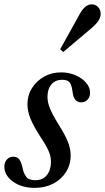

<svg xmlns="http://www.w3.org/2000/svg" viewBox="-44 -876 494 906"><path d="M120.5 10.5Q58 10.5 17.2 -19Q-23.5 -48.5 -23.5 -90Q-23.5 -109.5 -11.8 -123Q0 -136.5 18.5 -136.5Q39.5 -136.5 48.5 -121.8Q57.5 -107 62 -85Q67 -59.5 79.2 -42.5Q91.5 -25.5 122 -25.5Q158 -25.5 177.2 -49.8Q196.5 -74 196.5 -113Q196.5 -136.5 186 -162Q175.5 -187.5 144.5 -234Q112.5 -284 99 -318.2Q85.5 -352.5 85.5 -384.5Q85.5 -426.5 107 -460.5Q128.5 -494.5 164.5 -514.5Q200.5 -534.5 244.5 -534.5Q280.5 -534.5 311.8 -521.2Q343 -508 362 -486Q381 -464 381 -438.5Q381 -418.5 369.2 -405.8Q357.5 -393 339 -393Q304.5 -393 298.5 -441.5Q294.5 -476 284 -487.8Q273.5 -499.5 250 -499.5Q217 -499.5 198.5 -477.5Q180 -455.5 180 -418.5Q180 -393.5 191.5 -365Q203 -336.5 230 -292.5Q263.5 -239.5 276.5 -206.5Q289.5 -173.5 289.5 -143Q289.5 -98.5 267.2 -63.8Q245 -29 206.8 -9.2Q168.5 10.5 120.5 10.5ZM254.5 -630.5 240 -643.5 332 -809.5Q357.5 -855.5 388 -855.5Q406.5 -855.5 418.8 -842.8Q431 -830 431 -811Q431 -795 421 -779Q411 -763 387 -742.5Z"/></svg>

Font: Libre Caslon Condensed Medium Italic
Style: Regular
Weight: 500
Italic angle: -22.583°
Designer: Pablo Impallari, Rodrigo Fuenzalida, Katja Schimmel, Ertekin Erdin
Foundry: Pablo Impallari, Rodrigo Fuenzalida
Version: Version 2.000; ttfautohint (v1.8.4.7-5d5b);gftools[0.9.33]